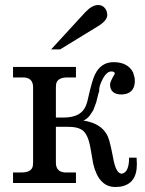

<svg xmlns="http://www.w3.org/2000/svg" viewBox="-20 -730 580 766"><path d="M408 -671Q408 -648 372 -626Q371 -625 367 -623L220 -533H184L319 -680Q347 -710 371 -710Q396 -710 406 -684ZM526 -74Q526 5 458 15Q449 16 440 16Q374 16 352 -76Q350 -86 341 -139Q331 -198 305 -213Q287 -224 253 -224H203V-81Q203 -45 238 -42Q239 -42 273 -42H283V0H32V-42H66Q106 -42 111 -68Q112 -74 112 -81V-382Q112 -418 77 -421Q76 -421 42 -421H32V-463H283V-421H249Q209 -421 204 -395Q203 -389 203 -382V-261H233Q295 -261 317 -297Q326 -312 331 -336Q348 -412 359 -433Q383 -482 433 -482Q490 -482 511 -441L517 -420Q518 -414 518 -408Q518 -364 481 -355L466 -353Q419 -353 419 -394Q419 -403 438 -436Q438 -445 424 -445Q403 -445 385 -405Q374 -381 376 -367Q374 -364 364 -322L352 -290L338 -269Q328 -256 313 -249Q385 -238 409 -188Q417 -170 423 -141L431 -102Q442 -37 466 -37Q495 -42 495 -101H525L526 -75Z"/></svg>

Font: cwTeXKai
Style: Medium
Weight: 500
Version: Version 1.17